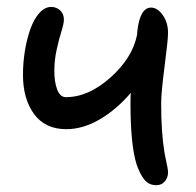

<svg xmlns="http://www.w3.org/2000/svg" viewBox="-20 -548 572 559"><path d="M172.9 -171.9Q111.8 -171.9 79.3 -215.8Q46.9 -259.8 46.9 -330.1Q46.9 -365.2 52.5 -399.9Q58.1 -434.6 68.4 -463.4Q78.6 -492.2 94.5 -510Q110.4 -527.8 128.9 -527.8Q144.5 -527.8 155.3 -517.6Q166 -507.3 166 -491.2Q166 -479.5 159.2 -457.8Q152.3 -436 145.3 -405Q138.2 -374 138.2 -340.8Q138.2 -309.6 146.5 -287.4Q154.8 -265.1 171.9 -265.1Q237.3 -265.1 301.3 -322Q365.2 -378.9 378.9 -445.8Q378.9 -447.8 379.4 -451.9Q379.9 -456.1 379.9 -458Q387.7 -525.9 419.9 -525.9Q438 -525.9 453.6 -504.4Q469.2 -482.9 469.2 -452.1Q469.2 -432.1 459.2 -355Q449.2 -277.8 449.2 -247.1Q449.2 -161.6 459 -103Q460.9 -92.8 463.6 -79.8Q466.3 -66.9 467.8 -59.3Q469.2 -51.8 469.2 -45.9Q469.2 -31.2 460 -20Q450.7 -8.8 435.1 -8.8Q413.6 -8.8 400.6 -24.7Q387.7 -40.5 377.9 -68.8Q359.9 -125 359.9 -247.1Q359.9 -266.6 360.8 -277.8Q319.8 -229.5 270.8 -200.7Q221.7 -171.9 172.9 -171.9Z"/></svg>

Font: Shantell Sans Bouncy
Style: Regular
Weight: 400
Designer: Stephen Nixon, Anya Danilova, Shantell Martin
Foundry: Arrow Type
Version: Version 1.006;[9816181b4]